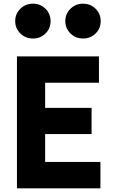

<svg xmlns="http://www.w3.org/2000/svg" viewBox="-20 -1022 640 1042"><path d="M72 0V-716H517V-573H225V-143H525V0ZM166.5 -294.5V-436.5H477V-294.5ZM158.5 -813Q118.4 -813 90.4 -840.5Q62.5 -868 62.5 -907.5Q62.5 -947 90.5 -974.5Q118.5 -1002 158.5 -1002Q199 -1002 226.8 -974.7Q254.5 -947.4 254.5 -907.5Q254.5 -867.5 226.9 -840.2Q199.4 -813 158.5 -813ZM430.5 -813Q390.4 -813 362.4 -840.5Q334.5 -868 334.5 -907.5Q334.5 -947 362.5 -974.5Q390.5 -1002 430.5 -1002Q471 -1002 498.8 -974.7Q526.5 -947.4 526.5 -907.5Q526.5 -867.5 498.9 -840.2Q471.4 -813 430.5 -813Z"/></svg>

Font: Google Sans Code
Style: Regular
Weight: 400
Monospace: yes
Designer: Google Sans Code Authors
Foundry: Google LLC
Version: Version 6.000